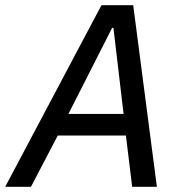

<svg xmlns="http://www.w3.org/2000/svg" viewBox="-49 -718 698 738"><path d="M459 0 435 -197H173L70 0H-29L341 -698H463L554 0ZM387 -611H382L214 -280H426Z"/></svg>

Font: IBM Plex Sans Text
Style: Italic
Weight: 450
Italic angle: -11°
Designer: Mike Abbink, Paul van der Laan, Pieter van Rosmalen
Foundry: Bold Monday
Version: Version 3.005